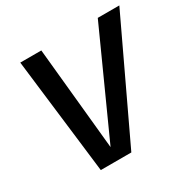

<svg xmlns="http://www.w3.org/2000/svg" viewBox="-151 -824 969 972"><g transform="rotate(-30 333.0 -337.5)"><path d="M168.5 0H347L666.5 -675H540.5L267 -70.5H270L210.5 -675H87.5Z"/></g></svg>

Font: Anybody UltraCondensed Thin Medium
Style: Italic
Weight: 500
Italic angle: -10°
Version: Version 1.111